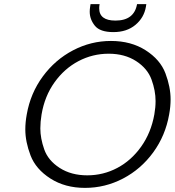

<svg xmlns="http://www.w3.org/2000/svg" viewBox="-20 -906 849 933"><path d="M689 -873Q680 -820 638 -785Q596 -750 531 -750Q466 -750 441 -781Q416 -812 416 -849Q416 -860 418 -873L420 -886H464Q462 -875 462 -866Q462 -806 541 -806Q632 -806 646 -886H691ZM393 7Q296 7 225 -38.5Q154 -84 128.5 -150.5Q103 -217 103 -277Q103 -312 110 -350Q128 -453 188 -534.5Q248 -616 335 -661.5Q422 -707 519 -707Q617 -707 688 -661.5Q759 -616 784 -549.5Q809 -483 809 -423Q809 -388 802 -350Q784 -247 724.5 -165.5Q665 -84 578 -38.5Q491 7 393 7ZM404 -54Q482 -54 550 -90Q618 -126 666 -193.5Q714 -261 730 -350Q736 -384 736 -415Q736 -465 716.5 -519Q697 -573 641.5 -609Q586 -645 508 -645Q430 -645 361.5 -609Q293 -573 245 -506Q197 -439 182 -350Q176 -314 176 -282Q176 -234 195 -180Q214 -126 270 -90Q326 -54 404 -54Z"/></svg>

Font: Fz Poppins Light
Style: Italic
Weight: 300
Italic angle: -10°
Designer: Ninad Kale (Devanagari), Jonny Pinhorn (Latin)
Foundry: Indian Type Foundry
Version: Vit hóa bi Vntype.Com & FontZin.Com